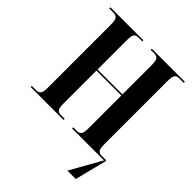

<svg xmlns="http://www.w3.org/2000/svg" viewBox="-250 -860 1216 1216"><g transform="rotate(45 357.5 -252.0)"><path d="M25 0V-10H63Q85 -10 95 -22.5Q105 -35 105 -74V-639Q105 -679 94.5 -691.5Q84 -704 59 -704H25V-714H320V-704H286Q264 -704 255 -692Q246 -680 246 -641V-378H469V-640Q469 -679 459.5 -691.5Q450 -704 426 -704H396V-714H692V-704H652Q630 -704 620.5 -691.5Q611 -679 611 -640V-74Q611 -35 620.5 -22.5Q630 -10 652 -10H692V0L639 210H564L682 0H396V-10H427Q450 -10 459.5 -22.5Q469 -35 469 -76V-368H246V-74Q246 -35 255 -22.5Q264 -10 286 -10H320V0Z"/></g></svg>

Font: Noto Serif Display Condensed
Style: Bold
Weight: 700
Width: 3
Designer: Monotype Design Team
Foundry: Monotype Imaging Inc.
Version: Version 2.009